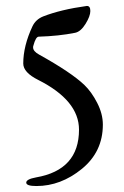

<svg xmlns="http://www.w3.org/2000/svg" viewBox="-20 -435 415 644"><path d="M102 189Q68 189 68 177.5Q68 166 101 160Q245 135 245 0Q245 -98 108 -167Q58 -192 58 -222Q58 -281 89 -347Q100 -370 125 -380Q184 -403 271 -415H272Q283 -415 283 -398Q283 -381 267 -355Q251 -329 232 -325Q177 -314 110 -312Q100 -312 92 -282Q91 -280 91 -276Q91 -263 111 -252Q219 -192 263 -150Q287 -127 306 -90Q325 -53 325 -17Q325 74 254.5 131.5Q184 189 102 189Z"/></svg>

Font: EB Garamond
Style: Regular
Weight: 400
Version: Version 0.012